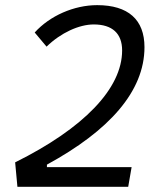

<svg xmlns="http://www.w3.org/2000/svg" viewBox="-20 -723 626 743"><path d="M47.4 0H476.1L489.3 -76.2H161.6V-85.9C401.9 -216.8 539.1 -369.1 539.1 -540.5C539.1 -647 476.1 -703.1 356 -703.1C266.6 -703.1 172.9 -662.1 114.3 -597.2L160.2 -542.5C215.3 -596.2 286.1 -628.4 342.8 -628.4C414.6 -628.4 452.6 -593.3 452.6 -527.8C452.6 -380.4 304.2 -226.6 38.6 -94.7Z"/></svg>

Font: Cascadia Mono SemiLight
Style: Italic
Weight: 350
Italic angle: -10°
Monospace: yes
Designer: Aaron Bell
Foundry: Saja Typeworks
Version: Version 2404.023